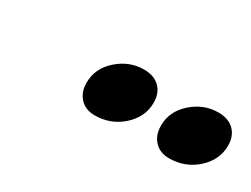

<svg xmlns="http://www.w3.org/2000/svg" viewBox="-30 -795 597 456"><g transform="rotate(30 269.0 -566.5)"><path d="M172 -548Q172 -587 203.5 -615Q235 -643 275 -643Q303 -643 318.5 -627.5Q334 -612 334 -586Q334 -547 302.5 -518.5Q271 -490 227 -490Q202 -490 187 -506Q172 -522 172 -548ZM376 -548Q376 -587 407.5 -615Q439 -643 479 -643Q507 -643 522.5 -627.5Q538 -612 538 -586Q538 -547 506.5 -518.5Q475 -490 431 -490Q406 -490 391 -506Q376 -522 376 -548Z"/></g></svg>

Font: EB Garamond ExtraBold
Style: Italic
Weight: 800
Italic angle: -17.2°
Designer: Georg Duffner and Octavio Pardo
Foundry: Georg Duffner
Version: Version 1.000